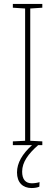

<svg xmlns="http://www.w3.org/2000/svg" viewBox="-20 -734 278 971"><path d="M92 134C92 86 123 44 173 0H194V-19L133 -22V-691L194 -695V-714H45V-695L107 -691V-22L45 -19V0H142C93 44 66 90 66 138C66 189 95 217 140 217C156 217 171 214 179 210L180 187C172 190 155 193 141 193C109 193 92 173 92 134Z"/></svg>

Font: Noto Sans Gujarati UI Condensed Thin
Style: Regular
Weight: 100
Width: 3
Designer: Jelle Bosma - Monotype Design Team, Universal Thirst
Foundry: Monotype Imaging Inc.
Version: Version 2.106